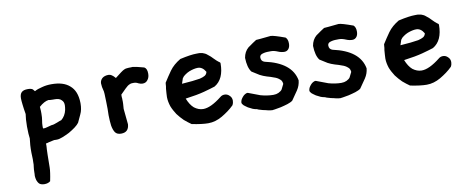

<svg xmlns="http://www.w3.org/2000/svg" viewBox="-56 -636 2704 1096"><g transform="rotate(-10 1295.5 -87.5)"><path d="M410 -205V-199C410 -189 409 -178 407 -168C405 -158 402 -148 397 -138L377 -95C372 -88 364 -80 352 -71C341 -63 329 -55 315 -47C302 -40 289 -35 275 -29C262 -24 251 -21 242 -21H232C229 -21 225 -22 219 -20C213 -19 208 -18 202 -16C196 -15 191 -14 186 -12C182 -11 178 -10 176 -10C176 0 177 6 176 10C176 13 176 17 175 24C175 30 175 41 174 56C174 70 173 94 173 128C173 137 172 148 170 161C168 173 166 188 162 206C154 213 142 217 128 217C115 217 105 214 98 208C92 202 88 194 85 186C83 177 81 169 81 161C82 152 82 145 82 140C82 127 83 118 84 110C86 102 86 91 86 78C86 70 87 63 86 55C86 46 85 37 85 27C85 11 85 -3 86 -16C88 -30 89 -43 90 -55C88 -69 86 -92 86 -124C86 -154 88 -178 91 -196C87 -218 85 -235 83 -251C81 -267 80 -280 80 -289C80 -305 84 -316 91 -323C99 -331 111 -334 128 -334C140 -334 150 -332 156 -327L166 -315C178 -322 193 -327 210 -331C228 -336 246 -338 265 -338C311 -338 345 -328 370 -306C396 -284 409 -251 410 -205ZM317 -180C319 -191 320 -200 320 -207C320 -219 317 -229 308 -237C300 -246 287 -250 269 -250H259C246 -250 237 -251 233 -252C217 -250 198 -240 178 -222C178 -221 179 -217 179 -210C180 -204 180 -194 180 -182C180 -167 179 -154 177 -143C175 -133 174 -123 174 -114V-103C174 -99 175 -97 177 -97C179 -97 183 -97 188 -98C194 -100 199 -100 204 -102C210 -104 214 -105 219 -106C225 -108 228 -108 229 -108C233 -108 237 -109 243 -111C249 -113 254 -115 260 -117C266 -119 271 -121 275 -123C280 -125 283 -126 285 -126C301 -139 312 -157 317 -180Z M804 -340C815 -334 820 -321 820 -302C820 -288 817 -276 809 -266C802 -256 792 -251 779 -251C771 -251 764 -253 755 -257C747 -262 738 -264 728 -264C720 -264 713 -264 705 -260C697 -257 688 -250 678 -240L648 -210V-196C649 -192 649 -187 649 -181C649 -173 650 -165 649 -156C649 -148 648 -138 647 -128L656 -37C654 -7 639 9 609 9C594 9 583 5 575 -5C568 -15 563 -29 560 -46C558 -64 556 -84 556 -107C557 -131 557 -156 556 -184C555 -226 554 -247 553 -247V-246C551 -256 549 -264 547 -272C546 -280 545 -287 545 -293C545 -305 550 -314 558 -322C567 -330 580 -334 596 -334C607 -334 620 -326 634 -309C650 -321 661 -330 669 -336C678 -342 684 -347 690 -349C696 -352 702 -353 707 -353C713 -354 720 -354 728 -354C736 -355 742 -355 748 -353C755 -352 762 -351 769 -349Z M1262 -40C1241 -19 1217 -2 1190 14C1164 29 1137 37 1109 37C1085 37 1053 33 1014 25C1001 16 988 6 974 -6C961 -19 949 -32 938 -47C928 -63 919 -78 912 -96C906 -114 902 -133 902 -151C902 -157 903 -163 903 -172C904 -182 904 -190 905 -199C907 -209 908 -217 908 -223C909 -230 909 -233 909 -233C923 -255 936 -275 951 -296C967 -318 988 -336 1015 -352C1059 -362 1090 -366 1109 -366C1119 -366 1128 -367 1135 -365C1143 -364 1149 -363 1156 -359C1164 -356 1170 -351 1177 -345C1185 -339 1193 -332 1202 -322C1213 -311 1221 -303 1227 -299C1234 -295 1237 -292 1237 -288C1237 -227 1218 -185 1180 -163C1164 -157 1142 -152 1115 -144C1089 -137 1052 -130 1006 -124C1016 -99 1028 -80 1043 -67C1059 -55 1076 -48 1095 -48C1124 -48 1160 -65 1203 -99C1210 -105 1218 -108 1228 -108C1239 -108 1248 -104 1256 -96C1265 -88 1269 -78 1269 -66C1269 -58 1267 -49 1262 -40ZM1149 -254C1137 -275 1122 -285 1104 -285C1097 -285 1089 -284 1080 -282C1072 -280 1064 -278 1054 -274C1045 -270 1037 -266 1029 -260C1021 -255 1015 -249 1010 -241L1000 -211C1023 -213 1043 -215 1060 -216C1078 -218 1093 -220 1105 -222C1118 -225 1128 -229 1135 -233C1143 -238 1147 -245 1149 -254Z M1659 -115C1657 -95 1651 -77 1639 -59C1627 -42 1615 -25 1603 -7C1596 -1 1586 3 1572 8C1558 12 1545 16 1531 19C1518 21 1507 23 1497 25C1487 26 1483 27 1484 27C1478 27 1470 26 1459 24C1449 21 1439 19 1429 17C1419 14 1412 12 1405 10C1399 7 1396 6 1396 6C1390 5 1383 4 1373 0C1364 -4 1356 -8 1347 -13C1339 -19 1332 -23 1325 -29C1319 -35 1315 -41 1315 -46C1315 -52 1317 -56 1319 -62C1322 -68 1326 -73 1330 -78C1335 -84 1339 -87 1344 -90C1350 -94 1355 -95 1360 -95L1429 -69C1442 -65 1454 -63 1466 -61C1479 -59 1491 -58 1503 -58C1515 -58 1524 -60 1533 -64C1543 -69 1550 -74 1554 -80L1569 -110C1568 -122 1564 -132 1555 -138C1547 -145 1537 -151 1524 -155C1512 -160 1498 -164 1484 -168C1470 -172 1457 -178 1445 -184L1402 -211C1388 -229 1381 -257 1380 -294C1384 -318 1394 -336 1410 -350C1411 -351 1415 -353 1423 -359C1431 -365 1444 -374 1460 -384C1463 -384 1471 -385 1485 -386C1500 -388 1520 -390 1545 -392C1557 -392 1584 -384 1628 -368C1637 -360 1641 -348 1641 -332C1641 -320 1639 -311 1633 -302C1627 -294 1619 -289 1608 -289C1597 -289 1585 -291 1571 -297C1557 -303 1544 -306 1532 -306C1516 -306 1501 -306 1487 -302C1473 -299 1466 -292 1466 -281C1466 -266 1473 -257 1486 -253C1588 -231 1646 -185 1659 -115Z M2053 -115C2051 -95 2045 -77 2033 -59C2021 -42 2009 -25 1997 -7C1990 -1 1980 3 1966 8C1952 12 1939 16 1925 19C1912 21 1901 23 1891 25C1881 26 1877 27 1878 27C1872 27 1864 26 1853 24C1843 21 1833 19 1823 17C1813 14 1806 12 1799 10C1793 7 1790 6 1790 6C1784 5 1777 4 1767 0C1758 -4 1750 -8 1741 -13C1733 -19 1726 -23 1719 -29C1713 -35 1709 -41 1709 -46C1709 -52 1711 -56 1713 -62C1716 -68 1720 -73 1724 -78C1729 -84 1733 -87 1738 -90C1744 -94 1749 -95 1754 -95L1823 -69C1836 -65 1848 -63 1860 -61C1873 -59 1885 -58 1897 -58C1909 -58 1918 -60 1927 -64C1937 -69 1944 -74 1948 -80L1963 -110C1962 -122 1958 -132 1949 -138C1941 -145 1931 -151 1918 -155C1906 -160 1892 -164 1878 -168C1864 -172 1851 -178 1839 -184L1796 -211C1782 -229 1775 -257 1774 -294C1778 -318 1788 -336 1804 -350C1805 -351 1809 -353 1817 -359C1825 -365 1838 -374 1854 -384C1857 -384 1865 -385 1879 -386C1894 -388 1914 -390 1939 -392C1951 -392 1978 -384 2022 -368C2031 -360 2035 -348 2035 -332C2035 -320 2033 -311 2027 -302C2021 -294 2013 -289 2002 -289C1991 -289 1979 -291 1965 -297C1951 -303 1938 -306 1926 -306C1910 -306 1895 -306 1881 -302C1867 -299 1860 -292 1860 -281C1860 -266 1867 -257 1880 -253C1982 -231 2040 -185 2053 -115Z M2528 -40C2507 -19 2483 -2 2456 14C2430 29 2403 37 2375 37C2351 37 2319 33 2280 25C2267 16 2254 6 2240 -6C2227 -19 2215 -32 2204 -47C2194 -63 2185 -78 2178 -96C2172 -114 2168 -133 2168 -151C2168 -157 2169 -163 2169 -172C2170 -182 2170 -190 2171 -199C2173 -209 2174 -217 2174 -223C2175 -230 2175 -233 2175 -233C2189 -255 2202 -275 2217 -296C2233 -318 2254 -336 2281 -352C2325 -362 2356 -366 2375 -366C2385 -366 2394 -367 2401 -365C2409 -364 2415 -363 2422 -359C2430 -356 2436 -351 2443 -345C2451 -339 2459 -332 2468 -322C2479 -311 2487 -303 2493 -299C2500 -295 2503 -292 2503 -288C2503 -227 2484 -185 2446 -163C2430 -157 2408 -152 2381 -144C2355 -137 2318 -130 2272 -124C2282 -99 2294 -80 2309 -67C2325 -55 2342 -48 2361 -48C2390 -48 2426 -65 2469 -99C2476 -105 2484 -108 2494 -108C2505 -108 2514 -104 2522 -96C2531 -88 2535 -78 2535 -66C2535 -58 2533 -49 2528 -40ZM2415 -254C2403 -275 2388 -285 2370 -285C2363 -285 2355 -284 2346 -282C2338 -280 2330 -278 2320 -274C2311 -270 2303 -266 2295 -260C2287 -255 2281 -249 2276 -241L2266 -211C2289 -213 2309 -215 2326 -216C2344 -218 2359 -220 2371 -222C2384 -225 2394 -229 2401 -233C2409 -238 2413 -245 2415 -254Z"/></g></svg>

Font: Gaegu
Style: Bold
Weight: 700
Designer: JIKJI
Foundry: JIKJI
Version: Version 1.00